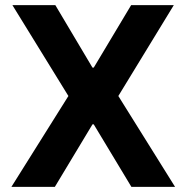

<svg xmlns="http://www.w3.org/2000/svg" viewBox="-20 -727 726 747"><path d="M339.8 -463.9H344.7L490.2 -707H656.2L440.4 -353.5L661.1 0H491.2L344.7 -243.2H339.8L193.4 0H24.4L246.1 -353.5L28.3 -707H195.3Z"/></svg>

Font: Pretendard JP
Style: Bold
Weight: 700
Designer: Base glyphs from Inter by Rasmus Andersson; Hangeul glyphs from Noto Sans CJK(Source Han Sans) by Jang Soo-young and Kan
Foundry: Kil Hyung-jin
Version: Version 1.309